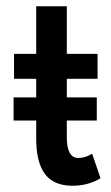

<svg xmlns="http://www.w3.org/2000/svg" viewBox="-20 -583 354 615"><path d="M212 12Q145 12 117.5 -35.5Q96 -73 96 -137V-197H23.5V-271H96V-330.5H25V-410.5H96V-563H194V-410.5H292.5V-330.5H194V-271H290V-197H194V-143.5Q194 -77 231 -77Q254.5 -77 275 -91L302 -12Q262 12 212 12Z"/></svg>

Font: Lucymar Sans Medium
Style: Regular
Weight: 500
Foundry: The League of Moveable Type (original font) / Main changes by Cristiano Sobral with portions from Mirco Monsees
Version: Version 2.001;August 30, 2020;FontCreator 13.0.0.2681 64-bit